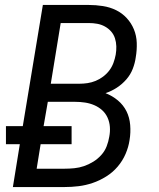

<svg xmlns="http://www.w3.org/2000/svg" viewBox="-20 -755 640 775"><path d="M32 0 60 -173H4V-246H72L153 -735H338Q367 -735 395.5 -730.5Q424 -726 448.5 -714Q473 -702 491.5 -682Q510 -662 520.5 -636.5Q531 -611 532 -582Q533 -553 528 -524Q525 -501 516 -477.5Q507 -454 490 -434.5Q473 -415 451.5 -401Q430 -387 406 -379Q434 -368 456 -349.5Q478 -331 490.5 -306Q503 -281 505.5 -250.5Q508 -220 503 -190Q499 -162 487 -134Q475 -106 455 -82.5Q435 -59 408.5 -42.5Q382 -26 354 -16.5Q326 -7 297.5 -3.5Q269 0 240 0ZM185 -417H300Q317 -417 333.5 -419.5Q350 -422 366 -428.5Q382 -435 396.5 -446Q411 -457 421.5 -471Q432 -485 438 -501.5Q444 -518 447 -534Q450 -551 449.5 -568Q449 -585 444 -600.5Q439 -616 428.5 -628Q418 -640 403.5 -648Q389 -656 372.5 -659Q356 -662 338 -662H225ZM128 -74H240Q260 -74 280 -76Q300 -78 319 -84.5Q338 -91 356 -102Q374 -113 388.5 -129Q403 -145 410.5 -164.5Q418 -184 421 -203Q425 -223 423.5 -243Q422 -263 414 -280.5Q406 -298 392 -310.5Q378 -323 360.5 -330.5Q343 -338 323.5 -341Q304 -344 283 -344H173L156 -246H269V-173H144Z"/></svg>

Font: Iosevka Aile
Style: Italic
Weight: 400
Italic angle: -9°
Designer: Belleve Invis
Foundry: Belleve Invis
Version: Version 28.0.1; ttfautohint (v1.8.4)